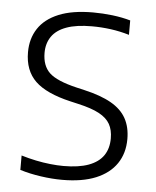

<svg xmlns="http://www.w3.org/2000/svg" viewBox="-47 -643 559 690"><g transform="rotate(5 232.0 -297.5)"><path d="M202.5 7Q166 7 125.8 1.2Q85.5 -4.5 50 -15.5V-67.5Q76.5 -59.5 103 -54Q129.5 -48.5 155 -45.8Q180.5 -43 203 -43Q258 -43 293.8 -56.2Q329.5 -69.5 346.8 -94.8Q364 -120 364 -156.5Q364 -187 352.2 -208Q340.5 -229 312.8 -244Q285 -259 236 -270L208 -276.5Q119.5 -297 80 -335.2Q40.5 -373.5 40.5 -439.5Q40.5 -488.5 64.5 -525Q88.5 -561.5 137.5 -581.8Q186.5 -602 261.5 -602Q296 -602 331.5 -597.8Q367 -593.5 396.5 -585V-533Q363 -543 329.2 -547.5Q295.5 -552 261.5 -552Q205.5 -552 169.8 -539Q134 -526 117 -501.2Q100 -476.5 100 -442.5Q100 -395.5 126.8 -370.2Q153.5 -345 225.5 -328L253.5 -321.5Q314.5 -307.5 351.8 -286.2Q389 -265 406.2 -233.8Q423.5 -202.5 423.5 -159.5Q423.5 -108 398.2 -70.8Q373 -33.5 324 -13.2Q275 7 202.5 7Z"/></g></svg>

Font: Encode Sans SC Light
Style: Regular
Weight: 300
Version: Version 3.002